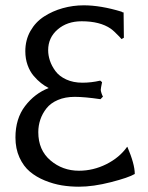

<svg xmlns="http://www.w3.org/2000/svg" viewBox="-20 -685 557 722"><path d="M458 -132.8H459Q486.8 -67.9 486.8 -30.8Q463.9 -17.1 397.2 0Q330.6 17.1 276.9 17.1Q243.7 17.1 212.2 12Q180.7 6.8 148.4 -6.3Q116.2 -19.5 92.3 -39.6Q68.4 -59.6 53.2 -92.8Q38.1 -126 38.1 -168Q38.1 -238.8 74.2 -286.1Q110.4 -333.5 163.1 -354Q147.9 -361.8 134.3 -372.6Q120.6 -383.3 106.4 -399.9Q92.3 -416.5 83.7 -440.4Q75.2 -464.4 75.2 -492.2Q75.2 -534.7 94.5 -568.6Q113.8 -602.5 145.8 -623Q177.7 -643.6 216.1 -654.3Q254.4 -665 294.9 -665Q358.4 -665 437 -641.1Q439.9 -638.2 444.8 -638.2L445.8 -543L437 -538.1L428.2 -547.9Q407.7 -569.3 396.5 -577.1Q356 -605 287.1 -605Q232.4 -605 196.8 -574.2Q161.1 -543.5 161.1 -496.1Q161.1 -477.1 167.7 -457Q174.3 -437 188.5 -417.7Q202.6 -398.4 229 -386.2Q255.4 -374 290 -374Q323.2 -374 356.9 -381.8L363.8 -376Q358.9 -352.1 358.9 -347.2Q358.9 -343.3 361.6 -334.7Q364.3 -326.2 367.2 -321.8L357.9 -312Q297.9 -320.8 261.2 -320.8Q225.1 -320.8 197.8 -309.1Q170.4 -297.4 154.8 -277.6Q139.2 -257.8 131.6 -235.1Q124 -212.4 124 -188Q124 -120.6 169.7 -81.8Q215.3 -43 276.9 -43Q330.6 -43 379.9 -67.6Q429.2 -92.3 458 -132.8Z"/></svg>

Font: Linear Smooth Low Contrast
Style: Regular
Weight: 500
Designer: Philipp H. Poll, Flanker
Foundry: Philipp H. Poll, reworked by Flanker
Version: Version 1.010 | FøM Fix